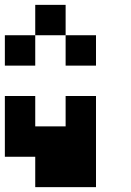

<svg xmlns="http://www.w3.org/2000/svg" viewBox="-20 -645 540 790"><path d="M250 -625V-500H125V-625ZM125 -500V-375H0V-500ZM375 -500V-375H250V-500ZM125 -250V-125H250V-250H375V125H125V0H0V-250Z"/></svg>

Font: Bytesized
Style: Regular
Weight: 400
Monospace: yes
Designer: baltdev
Version: Version 1.000